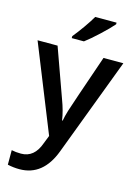

<svg xmlns="http://www.w3.org/2000/svg" viewBox="-146 -843 827 1159"><g transform="rotate(15 268.0 -263.0)"><path d="M0 -540H125L234.9 -233.9Q259.8 -168.5 268.1 -110.8H272Q276.4 -137.7 288.1 -176Q299.8 -214.4 412.1 -540H536.1L305.2 71.8Q242.2 240.2 95.2 240.2Q57.1 240.2 21 231.9V141.1Q46.9 147 80.1 147Q163.1 147 196.8 50.8L216.8 0ZM195.8 -606V-618.2Q223.6 -652.3 253.2 -694.3Q282.7 -736.3 299.8 -766.1H433.1V-755.9Q407.7 -726.1 357.2 -679Q306.6 -631.8 272 -606Z"/></g></svg>

Font: TypoPRO Open Sans
Style: Regular
Weight: 600
Foundry: Ascender Corporation
Version: Version 1.10